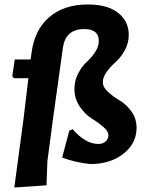

<svg xmlns="http://www.w3.org/2000/svg" viewBox="-20 -724 647 859"><path d="M373 -704Q461 -704 508.5 -666.5Q556 -629 556 -568Q556 -531 538 -498.5Q520 -466 498 -447Q476 -428 458 -403.5Q440 -379 440 -356Q440 -334 463.5 -312.5Q487 -291 515.5 -274.5Q544 -258 567.5 -226Q591 -194 591 -152Q591 -82 532 -36Q473 10 384 10Q317 3 258 -19L290 -139L305 -146Q362 -80 420 -80Q441 -80 453 -91.5Q465 -103 465 -119Q465 -137 441.5 -157Q418 -177 389.5 -194.5Q361 -212 337 -247Q313 -282 313 -325Q313 -364 330 -396Q347 -428 367.5 -446.5Q388 -465 405 -490Q422 -515 422 -541Q422 -594 357 -594Q275 -594 262 -514L219 -206L192 -3L188 105L44 115L85 -190L107 -374H42L35 -383L46 -458H117L121 -487Q134 -590 200 -647Q266 -704 373 -704Z"/></svg>

Font: Alegreya Sans SC ExtraBold
Style: Italic
Weight: 800
Italic angle: -7°
Designer: Juan Pablo del Peral
Foundry: Huerta Tipografica
Version: Version 2.007